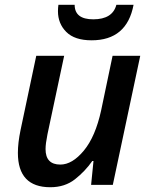

<svg xmlns="http://www.w3.org/2000/svg" viewBox="-20 -775 631 805"><path d="M191 10Q252 10 294.5 -23.5Q337 -57 367 -100H372L362 0H453L568 -541H452L404 -312Q380 -202 331.5 -143.5Q283 -85 233 -85Q171 -85 171 -150Q171 -172 179 -212L249 -541H132L66 -229Q55 -176 55 -134Q55 10 191 10ZM364 -606Q512 -606 540 -755H468Q452 -694 371 -694Q293 -694 293 -755H225Q224 -748 223.5 -742Q223 -736 223 -728Q223 -676 258 -641Q293 -606 364 -606Z"/></svg>

Font: Noto Sans UI Medium
Style: Italic
Weight: 500
Italic angle: -12°
Designer: Monotype Design Team
Foundry: Monotype Imaging Inc.
Version: Version 1.901